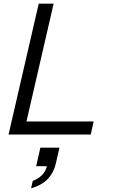

<svg xmlns="http://www.w3.org/2000/svg" viewBox="-20 -740 628 1056"><path d="M27 0 193 -720H275L109 0ZM69 0 85 -72H495L479 0ZM151 296 160 255Q190 244 211 223Q232 202 239 169L267 174H179L202 72H307L287 160Q275 211 242 245Q209 279 151 296Z"/></svg>

Font: Instrument Sans
Style: Italic
Weight: 400
Italic angle: -13°
Designer: Rodrigo Fuenzalida
Foundry: fragTYPE
Version: Version 1.000;gftools[0.9.28]